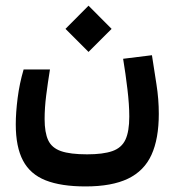

<svg xmlns="http://www.w3.org/2000/svg" viewBox="-20 -485 626 683"><path d="M284.2 178.2Q197.3 178.2 142.3 156.5Q87.4 134.8 61.8 86.2Q36.1 37.6 36.1 -42.5Q36.1 -84 42.7 -136Q49.3 -188 64 -237.8H157.7Q149.9 -189.9 144.3 -145.5Q138.7 -101.1 138.7 -61.5Q138.7 -13.7 151.4 13.7Q164.1 41 196.8 52.5Q229.5 64 290 64Q346.7 64 379.6 52.5Q412.6 41 426.3 11.7Q439.9 -17.6 439.9 -70.3Q439.9 -112.8 433.3 -167.7Q426.8 -222.7 418 -275.9L520.5 -288.6Q528.3 -237.3 536.6 -184.8Q544.9 -132.3 544.9 -80.1Q544.9 8.8 518.8 65.9Q492.7 123 435.3 150.6Q377.9 178.2 284.2 178.2ZM294.9 -300.3 212.9 -382.3 294.9 -464.8 377 -382.3Z"/></svg>

Font: Cascadia Mono Medium
Style: Regular
Weight: 500
Monospace: yes
Designer: Aaron Bell
Foundry: Saja Typeworks
Version: Version 2407.024